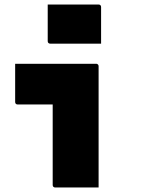

<svg xmlns="http://www.w3.org/2000/svg" viewBox="-20 -829 640 849"><path d="M213 -11Q213 -28 213 -64Q213 -100 213 -144.5Q213 -189 213 -233Q213 -277 213 -313Q213 -349 213 -367H193Q172 -367 156 -367Q140 -367 125 -367Q110 -367 94.5 -367Q79 -367 58 -367Q53 -367 50 -370Q47 -373 47 -378Q47 -421 47 -462.5Q47 -504 47 -547Q85 -547 120.5 -547Q156 -547 191 -547Q226 -547 260.5 -547Q295 -547 330.5 -547Q366 -547 405 -547Q409 -547 411 -545.5Q413 -544 414.5 -542Q416 -540 416 -535Q416 -494 416 -436.5Q416 -379 416 -317Q416 -255 416 -198Q416 -141 416 -99Q416 -82 416 -65.5Q416 -49 416 -33Q416 -17 416 0Q368 0 320 0Q272 0 224 0Q219 0 216 -3Q213 -6 213 -11ZM191 -809Q212 -809 241.5 -809Q271 -809 303.5 -809Q336 -809 365.5 -809Q395 -809 416 -809Q421 -809 424 -806Q427 -803 427 -798V-636Q406 -636 376.5 -636Q347 -636 314.5 -636Q282 -636 252.5 -636Q223 -636 202 -636Q197 -636 194 -639Q191 -642 191 -647Z"/></svg>

Font: Recursive Monospace Black
Style: Regular
Weight: 900
Version: Version 1.047